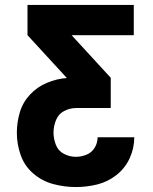

<svg xmlns="http://www.w3.org/2000/svg" viewBox="-20 -755 616 775"><path d="M286 0Q330 0 372.5 -10.5Q415 -21 450 -48.5Q485 -76 503.5 -116.5Q522 -157 522 -201H374Q374 -178 362 -158.5Q350 -139 329 -130.5Q308 -122 286 -122Q261 -122 238 -134Q215 -146 205.5 -170.5Q196 -195 196 -220Q196 -245 206 -270Q216 -295 239 -307Q262 -319 288 -319H427V-441L269 -613H520V-735H91V-613L249 -441V-440Q208 -437 169 -420.5Q130 -404 101 -373Q72 -342 60 -301.5Q48 -261 48 -219Q48 -173 63.5 -129Q79 -85 114.5 -54.5Q150 -24 195 -12Q240 0 286 0Z"/></svg>

Font: Iosevka Sparkle Heavy
Style: Regular
Weight: 900
Designer: Belleve Invis
Foundry: Belleve Invis
Version: Version 4.5.0; ttfautohint (v1.8.3)